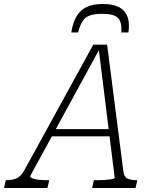

<svg xmlns="http://www.w3.org/2000/svg" viewBox="-70 -939 771 959"><path d="M442 -919Q396 -919 364 -904.5Q332 -890 313 -858.5Q294 -827 286 -777H320Q330 -814 343 -834Q356 -854 379.5 -862Q403 -870 440 -870Q480 -870 501.5 -861Q523 -852 530.5 -831.5Q538 -811 536 -777H571Q573 -787 573.5 -795Q574 -803 574 -810Q574 -845 560.5 -869Q547 -893 518.5 -906Q490 -919 442 -919ZM189 -294H488L490 -258H171ZM422 -703 433 -705 81 -60Q79 -54 90 -49Q101 -44 120.5 -41.5Q140 -39 163 -39H176L167 0H-50L-41 -39H-35Q-6 -39 15 -49Q36 -59 54 -93L396 -716H465L546 -85Q549 -56 566 -47.5Q583 -39 611 -39H616L607 0H390L399 -39H413Q436 -39 456.5 -40.5Q477 -42 489.5 -44.5Q502 -47 503 -50Z"/></svg>

Font: Roboto Serif Thin
Style: Italic
Weight: 250
Italic angle: -10°
Version: Version 1.007